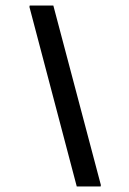

<svg xmlns="http://www.w3.org/2000/svg" viewBox="-20 -670 465 690"><path d="M341.7 0 342.5 -5 171.7 -650H86.7L85.8 -645L255.8 0Z"/></svg>

Font: Boon Medium
Style: Italic
Weight: 500
Italic angle: -9°
Designer: Sungsit Sawaiwan
Foundry: FontUni
Version: Version 3.0